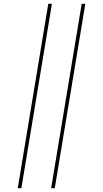

<svg xmlns="http://www.w3.org/2000/svg" viewBox="-20 -843 540 1006"><path d="M248 143 408 -823H427L267 143ZM73 143 233 -823H252L92 143Z"/></svg>

Font: Iosevka Term Curly Thin
Style: Italic
Weight: 100
Italic angle: -9°
Designer: Belleve Invis
Foundry: Belleve Invis
Version: Version 32.3.0